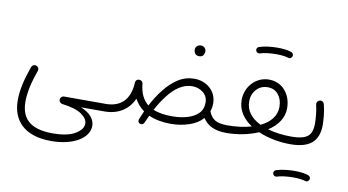

<svg xmlns="http://www.w3.org/2000/svg" viewBox="-86 -867 2461 1358"><g transform="rotate(10 1144.0 -188.0)"><path d="M61.5 32.7C61.5 175.8 147.9 276.4 343.3 276.4C507.8 276.4 612.3 205.6 612.3 120.6C612.3 73.7 578.1 31.7 510.3 4.9H678.7C693.8 4.9 705.6 -6.8 705.6 -22C705.6 -37.1 693.8 -49.3 678.7 -49.3H379.4C363.8 -49.3 352.5 -36.1 352.5 -22.5V-20C354 -7.8 364.3 3.4 376.5 4.9C440.4 12.7 486.8 26.9 516.6 47.4C545.9 67.4 560.5 89.8 560.5 113.8C560.5 141.1 542.5 166 505.9 188C469.2 210 415.5 221.2 344.7 221.2C176.3 221.2 116.7 148.4 116.7 31.7C116.7 -34.2 135.3 -112.8 165 -195.3C166.5 -198.7 167 -201.7 167 -204.6C167 -212.4 162.6 -225.6 148.9 -230C145.5 -231.4 142.6 -231.9 139.2 -231.9C131.3 -231.9 119.1 -228 113.8 -213.9C82 -126 61.5 -45.4 61.5 32.7Z M651.9 -22C651.9 -6.8 663.6 4.9 678.7 4.9C778.8 4.9 851.1 -43 886.2 -123.5C903.3 -91.8 926.3 -65.4 955.1 -44.4C946.8 -25.4 938.5 -5.9 930.2 14.2C928.7 18.6 927.7 22.9 927.7 26.9C927.7 35.2 931.6 41.5 939.5 45.9C942.9 47.4 946.3 48.3 949.7 48.3C955.1 48.3 965.8 47.9 972.2 33.7C980.5 14.6 988.3 -3.4 996.6 -20.5C1041 -0.5 1093.8 9.8 1154.8 9.8C1200.7 9.8 1244.1 2.9 1285.6 -10.7C1326.7 -23.9 1359.4 -44.4 1384.3 -72.3C1417 -22 1470.2 4.9 1552.7 4.9H1553.2C1568.4 4.9 1580.1 -6.8 1580.1 -22C1580.1 -37.1 1568.4 -49.3 1553.2 -49.3H1552.7C1510.7 -49.3 1480.5 -55.7 1461.4 -67.9C1442.4 -80.1 1427.7 -99.6 1417 -126.5C1423.3 -144.5 1426.8 -163.6 1426.8 -184.1C1426.8 -272.9 1354.5 -333.5 1266.6 -333.5C1225.6 -333.5 1187.5 -322.8 1152.3 -300.8C1082 -256.8 1024.4 -179.2 978 -90.8C939.5 -121.1 916.5 -168.5 910.2 -233.4C909.7 -249.5 895.5 -258.8 883.3 -258.8H880.4C867.2 -258.3 856.4 -248 856 -233.9V-232.9C850.1 -111.3 786.6 -49.3 678.7 -49.3C663.6 -49.3 651.9 -37.1 651.9 -22ZM1231.9 -537.6C1231.9 -531.2 1232.9 -525.4 1234.9 -520C1238.8 -507.8 1249.5 -496.1 1269.5 -496.1C1284.7 -496.1 1295.4 -501 1300.8 -510.3C1306.2 -519.5 1308.6 -528.3 1308.6 -536.6C1308.6 -543.9 1306.6 -550.3 1302.7 -556.6C1295.4 -567.9 1284.7 -573.2 1270.5 -573.2C1246.6 -573.2 1231.9 -555.2 1231.9 -537.6ZM1261.2 -278.8C1290.5 -278.8 1316.4 -270 1338.9 -252.4C1361.3 -234.4 1372.6 -210.4 1372.6 -180.7C1372.6 -147.9 1362.3 -121.6 1342.3 -101.6C1301.3 -61.5 1231.4 -44.4 1154.8 -44.4C1099.6 -44.4 1054.7 -51.8 1019.5 -66.9C1039.6 -105 1062 -140.1 1086.9 -172.4C1136.2 -236.8 1194.3 -278.8 1261.2 -278.8Z M1526.4 -22C1526.4 -6.8 1538.1 4.9 1553.2 4.9C1631.3 4.9 1713.9 -10.7 1782.7 -40.5C1850.6 -10.7 1933.1 4.9 2013.7 4.9H2014.2C2029.3 4.9 2041 -6.8 2041 -22C2041 -37.1 2029.3 -49.3 2014.2 -49.3H2013.7C1949.7 -49.3 1892.6 -56.6 1841.3 -71.8C1905.3 -112.8 1947.8 -169.4 1947.8 -241.2C1947.8 -273.9 1941.4 -303.7 1928.2 -330.6C1901.9 -384.8 1852.1 -419.4 1787.6 -419.4C1692.9 -419.4 1620.6 -339.4 1620.6 -243.2C1620.6 -170.9 1661.6 -113.3 1724.1 -71.8C1672.9 -56.6 1613.8 -49.3 1553.2 -49.3C1538.1 -49.3 1526.4 -37.1 1526.4 -22ZM1674.8 -243.2C1674.8 -276.9 1685.5 -305.7 1706.5 -329.1C1727.5 -352.5 1754.9 -364.3 1787.6 -364.3C1820.3 -364.3 1846.2 -352.5 1864.7 -329.1C1883.3 -305.2 1892.6 -275.9 1892.6 -241.2C1892.6 -174.8 1849.1 -125.5 1782.7 -94.2C1716.8 -126 1674.8 -175.3 1674.8 -243.2ZM1661.6 -605.5C1665 -594.2 1675.8 -589.4 1683.6 -589.4C1686 -589.4 1688 -589.8 1690.4 -590.3C1718.3 -600.1 1764.2 -605 1809.1 -605C1841.8 -605 1875 -601.1 1893.1 -594.7C1895.5 -593.8 1898.4 -593.3 1900.9 -593.3C1908.2 -593.3 1914.1 -597.2 1919.4 -605C1921.9 -608.9 1922.9 -612.8 1922.9 -616.7C1922.9 -621.1 1921.9 -631.3 1909.7 -637.7C1885.3 -647 1851.6 -651.9 1809.1 -651.9C1762.7 -651.9 1711.4 -646 1676.8 -633.8C1664.6 -630.4 1660.6 -619.1 1660.6 -611.8C1660.6 -609.9 1661.1 -607.9 1661.6 -605.5Z M1987.3 -22C1987.3 -6.8 1999 4.9 2014.2 4.9C2147.5 4.9 2216.3 -47.9 2216.3 -168.5C2216.3 -185.5 2214.8 -208 2212.4 -235.8C2209.5 -263.2 2205.1 -289.1 2198.7 -313.5C2196.3 -328.6 2183.6 -336.4 2172.4 -336.4C2170.9 -336.4 2168.9 -336.4 2167.5 -335.9C2153.3 -333.5 2144.5 -320.3 2144.5 -309.1C2144.5 -307.6 2144.5 -305.7 2145 -304.2C2150.4 -281.2 2154.8 -256.8 2157.2 -230.5C2159.7 -204.1 2160.6 -183.6 2160.6 -168.5C2160.6 -122.6 2148.9 -91.3 2125.5 -74.7C2101.6 -57.6 2064.5 -49.3 2014.2 -49.3C1999 -49.3 1987.3 -37.1 1987.3 -22ZM1931.2 231.9C1934.6 243.2 1945.3 248 1953.1 248C1955.6 248 1957.5 247.6 1960 247.1C1987.8 237.3 2033.7 232.4 2078.6 232.4C2111.3 232.4 2144.5 236.3 2162.6 242.7C2165 243.7 2168 244.1 2170.4 244.1C2177.7 244.1 2183.6 240.2 2189 232.4C2191.4 228.5 2192.4 224.6 2192.4 220.7C2192.4 216.3 2191.4 206.1 2179.2 199.7C2154.8 190.4 2121.1 185.5 2078.6 185.5C2032.2 185.5 1981 191.4 1946.3 203.6C1934.1 207 1930.2 218.3 1930.2 225.6C1930.2 227.5 1930.7 229.5 1931.2 231.9Z"/></g></svg>

Font: Mikhak Light
Style: Regular
Weight: 300
Designer: Amin Abedi
Version: Version 3.2